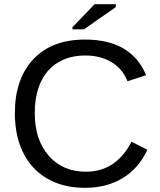

<svg xmlns="http://www.w3.org/2000/svg" viewBox="-20 -887 762 917"><path d="M387 -622Q330 -622 285 -603Q240 -584 209 -548.5Q178 -513 162 -462Q146 -411 146 -347Q146 -220 212 -144Q278 -67 391 -67Q534 -67 608 -210L684 -172Q642 -82 565.5 -36Q489 10 386 10Q307 10 245 -15Q183 -40 140 -86Q97 -132 74 -198Q51 -264 51 -347Q51 -511 140 -605Q228 -698 386 -698Q607 -698 678 -528L589 -499Q565 -559 512 -590.5Q459 -622 387 -622ZM326 -747V-757L432 -867H533V-853L381 -747Z"/></svg>

Font: Libra Sans
Style: Regular
Weight: 400
Foundry: Context Ltd
Version: Version 1.000; ttfautohint (v1.3)